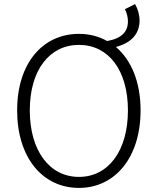

<svg xmlns="http://www.w3.org/2000/svg" viewBox="-20 -908 766 941"><path d="M367 -41C223 -41 126 -169 126 -367C126 -565 223 -688 367 -688C511 -688 607 -565 607 -367C607 -169 511 -41 367 -41ZM367 13C543 13 669 -135 669 -367C669 -507 623 -614 548 -678C618 -696 664 -738 664 -807C664 -835 656 -863 642 -888L592 -863C602 -845 607 -822 607 -803C607 -752 575 -719 505 -707C464 -730 418 -742 367 -742C189 -742 64 -598 64 -367C64 -135 189 13 367 13Z"/></svg>

Font: Noto Sans TC Light
Style: Regular
Weight: 300
Designer: Ryoko NISHIZUKA 西塚涼子 (kana, bopomofo & ideographs); Paul D. Hunt (Latin, Greek & Cyrillic); Sandoll Communications 산돌커뮤니
Foundry: Adobe
Version: Version 2.004;hotconv 1.0.118;makeotfexe 2.5.65603